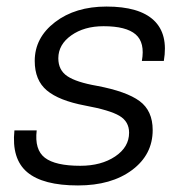

<svg xmlns="http://www.w3.org/2000/svg" viewBox="-20 -552 552 586"><path d="M305 -532Q405 -532 449.5 -490Q494 -448 480 -366H413Q423 -422 394 -447Q365 -472 296 -472Q237 -472 197.5 -444Q158 -416 158 -374Q158 -338 185.5 -319.5Q213 -301 276 -290Q366 -273 406 -243.5Q446 -214 446 -155Q446 -80 383 -33Q320 14 218 14Q111 14 63 -26.5Q15 -67 24 -154H92Q85 -95 117 -70.5Q149 -46 225 -46Q289 -46 331.5 -74.5Q374 -103 374 -147Q374 -181 344.5 -198.5Q315 -216 239 -230Q160 -245 123 -276Q86 -307 86 -366Q86 -437 148 -484.5Q210 -532 305 -532Z"/></svg>

Font: Nacelle Light
Style: Italic
Weight: 300
Italic angle: -12°
Designer: Sora Sagano
Foundry: Sora Sagano
Version: Version 1.000;FEAKit 1.0